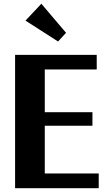

<svg xmlns="http://www.w3.org/2000/svg" viewBox="-20 -988 566 1008"><path d="M59.2 0V-700H487.8V-623.4H179.6L215.1 -656V-43L178.6 -77.3H498.3V0ZM136.9 -328V-399.1H465.3V-328ZM284.7 -770.2 113.9 -879.8 197.1 -968.4 326.8 -815.7Z"/></svg>

Font: Sutasoma
Style: Regular
Weight: 400
Designer: Izhar Fathurrohim, Akbar Rohmanto, Arusyal Khofiqoini
Foundry: Kiwari Kolektiv
Version: Version 1.102